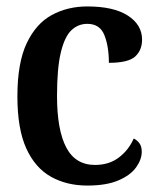

<svg xmlns="http://www.w3.org/2000/svg" viewBox="-20 -566 487 596"><path d="M251 10Q187 10 138 -17.5Q89 -45 61.5 -105.5Q34 -166 34 -267Q34 -371 63 -432Q92 -493 141 -519.5Q190 -546 251 -546Q333 -546 377 -517.5Q421 -489 421 -443Q421 -410 399.5 -390.5Q378 -371 318 -371Q318 -422 304 -457Q290 -492 251 -492Q223 -492 202 -472.5Q181 -453 169 -404Q157 -355 157 -268Q157 -163 185.5 -108.5Q214 -54 275 -54Q319 -54 349.5 -77.5Q380 -101 395 -136Q406 -131 413 -121Q420 -111 420 -95Q420 -71 402.5 -46.5Q385 -22 347.5 -6Q310 10 251 10Z"/></svg>

Font: Noto Serif Condensed SemiBold
Style: Regular
Weight: 600
Width: 3
Designer: Monotype Design Team
Foundry: Monotype Imaging Inc.
Version: Version 2.013